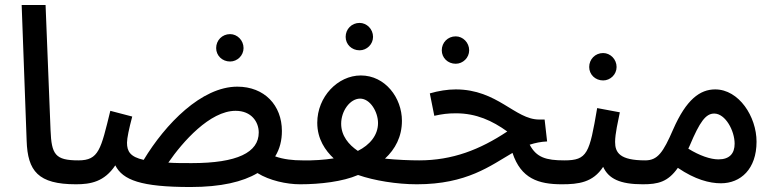

<svg xmlns="http://www.w3.org/2000/svg" viewBox="-20 -735 3107 771"><path d="M285 5C322 5 343 -17 343 -45C343 -71 328 -91 295 -91C201 -91 187 -115 183 -212L163 -715H67L87 -170C91 -48 133 5 285 5Z M904 -488C933 -488 958 -512 958 -542C958 -573 933 -598 904 -598C872 -598 848 -573 848 -542C848 -512 872 -488 904 -488Z M745 16C868 16 955 -5 1014 -40C1062 -10 1131 5 1185 5C1223 5 1243 -17 1243 -45C1243 -71 1229 -91 1195 -91C1156 -91 1119 -95 1085 -107C1104 -138 1112 -172 1112 -209C1112 -312 1042 -387 933 -387C789 -387 644 -237 557 -93C503 -105 490 -127 490 -162C490 -180 498 -218 511 -267L423 -290C385 -135 377 -91 295 -91L285 5C344 5 399 -5 443 -71C473 -12 546 16 745 16ZM926 -290C990 -290 1019 -245 1019 -203C1019 -123 933 -80 750 -80C714 -80 683 -80 656 -82C713 -165 823 -290 926 -290Z M1424 -533C1453 -533 1478 -557 1478 -587C1478 -618 1453 -643 1424 -643C1392 -643 1368 -618 1368 -587C1368 -557 1392 -533 1424 -533Z M1185 5C1267 5 1357 -6 1417 -32H1419C1482 -10 1573 5 1654 5C1692 5 1712 -17 1712 -45C1712 -71 1697 -91 1664 -91C1627 -91 1574 -93 1526 -98C1567 -136 1594 -186 1594 -250C1594 -342 1527 -432 1429 -432C1336 -432 1254 -346 1254 -242C1254 -176 1287 -130 1320 -99C1282 -93 1237 -90 1195 -91ZM1350 -238C1350 -290 1386 -339 1426 -339C1467 -339 1498 -285 1498 -241C1498 -192 1465 -153 1417 -129C1380 -154 1350 -190 1350 -238Z M1810 -479C1839 -479 1864 -503 1864 -533C1864 -564 1839 -589 1810 -589C1778 -589 1754 -564 1754 -533C1754 -503 1778 -479 1810 -479Z M1654 5C1855 5 1950 -70 2038 -121C2072 -18 2142 5 2236 5C2274 5 2294 -17 2294 -45C2294 -71 2280 -91 2246 -91C2172 -91 2134 -103 2107 -154C2129 -161 2152 -166 2177 -167L2167 -255H2145C2048 -255 1978 -376 1810 -376C1777 -376 1740 -370 1706 -360L1724 -270C1756 -277 1778 -280 1811 -280C1893 -280 1957 -250 2017 -207C1907 -134 1797 -91 1663 -91Z M2402 -412C2431 -412 2456 -436 2456 -466C2456 -497 2431 -522 2402 -522C2370 -522 2346 -497 2346 -466C2346 -436 2370 -412 2402 -412Z M2236 5C2303 5 2361 -2 2402 -65C2424 -17 2470 5 2561 5C2599 5 2619 -17 2619 -45C2619 -71 2605 -91 2571 -91C2469 -91 2450 -122 2450 -165C2450 -198 2462 -249 2469 -284L2378 -301C2347 -119 2339 -91 2246 -91Z M2561 5C2622 5 2662 -4 2702 -61C2771 -14 2829 1 2875 1C2954 1 3018 -56 3018 -166C3018 -267 2947 -376 2852 -376C2791 -376 2736 -336 2683 -215C2643 -123 2621 -91 2571 -91ZM2750 -151C2790 -246 2814 -279 2848 -279C2893 -279 2930 -210 2930 -158C2930 -119 2910 -95 2865 -95C2833 -95 2789 -110 2744 -138C2746 -142 2748 -147 2750 -151Z"/></svg>

Font: Noto Sans Arabic SemCond Med
Style: Regular
Weight: 500
Width: 4
Designer: Monotype Design Team, Nadine Chahine, Nizar Qandah and Khaled Hosny
Foundry: Monotype Imaging Inc.
Version: Version 2.012